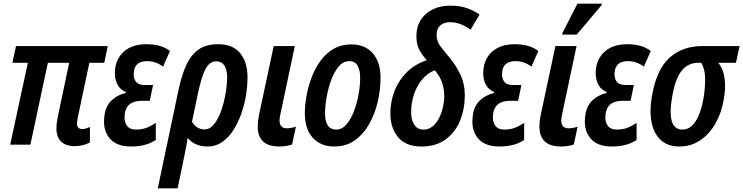

<svg xmlns="http://www.w3.org/2000/svg" viewBox="-20 -795 4084 1055"><path d="M389 8Q342 8 316 -17Q290 -42 290 -90Q290 -105 292.5 -123Q295 -141 299 -160L360 -450H243L147 0H36L133 -450H48L68 -542H572L553 -450H471L408 -152Q406 -142 404.5 -133Q403 -124 403 -116Q403 -86 432 -86Q443 -86 453.5 -89.5Q464 -93 474 -97V-12Q436 8 389 8Z M701 10Q619 10 582 -35.5Q545 -81 553 -151Q558 -209 590.5 -241Q623 -273 671 -284L672 -289Q638 -303 623 -335Q608 -367 612 -411Q618 -475 663 -513.5Q708 -552 785 -552Q823 -552 855 -543.5Q887 -535 914 -515L876 -429Q836 -459 788 -459Q720 -459 715 -397Q712 -368 725.5 -348Q739 -328 774 -328H821L803 -241H758Q673 -241 665 -165Q661 -128 676.5 -105.5Q692 -83 727 -83Q758 -83 783 -92Q808 -101 836 -120V-26Q808 -7 773.5 1.5Q739 10 701 10Z M960 -297Q977 -379 1003 -436Q1029 -493 1070.5 -522.5Q1112 -552 1178 -552Q1259 -552 1299.5 -503Q1340 -454 1340 -370Q1340 -322 1331.5 -270Q1323 -218 1305 -168Q1287 -118 1261 -78Q1235 -38 1200 -14Q1165 10 1121 10Q1083 10 1055.5 -3Q1028 -16 1011 -38Q1008 -14 1003 11Q998 36 993 62L956 240H847ZM1104 -84Q1129 -84 1148.5 -104Q1168 -124 1183 -156.5Q1198 -189 1208 -227.5Q1218 -266 1223 -303.5Q1228 -341 1228 -369Q1228 -412 1213 -435Q1198 -458 1169 -458Q1132 -458 1110 -417.5Q1088 -377 1068 -283L1035 -126Q1045 -108 1062.5 -96Q1080 -84 1104 -84Z M1512 10Q1396 9 1396 -101Q1396 -127 1403 -163L1484 -542H1600L1521 -169Q1516 -147 1516 -133Q1516 -90 1556 -90Q1579 -90 1606 -99L1585 -1Q1553 10 1512 10Z M1817 10Q1742 10 1698.5 -38Q1655 -86 1655 -173Q1655 -218 1664.5 -270Q1674 -322 1693 -371.5Q1712 -421 1742 -462Q1772 -503 1814 -527Q1856 -551 1911 -551Q1985 -551 2028 -502.5Q2071 -454 2071 -367Q2071 -304 2056 -238Q2041 -172 2010 -116Q1979 -60 1931 -25Q1883 10 1817 10ZM1828 -83Q1859 -83 1883 -110.5Q1907 -138 1924 -181.5Q1941 -225 1950 -274.5Q1959 -324 1959 -369Q1959 -409 1945 -434Q1931 -459 1899 -459Q1866 -459 1841 -429.5Q1816 -400 1799.5 -354.5Q1783 -309 1774.5 -260Q1766 -211 1766 -172Q1766 -83 1828 -83Z M2297 10Q2209 10 2167 -41.5Q2125 -93 2125 -170Q2125 -238 2148.5 -297Q2172 -356 2216.5 -399.5Q2261 -443 2325 -464Q2296 -497 2282 -525.5Q2268 -554 2268 -597Q2268 -648 2292 -685.5Q2316 -723 2358 -743.5Q2400 -764 2454 -764Q2508 -764 2548 -749.5Q2588 -735 2615 -715L2566 -632Q2538 -652 2510 -662.5Q2482 -673 2452 -673Q2419 -673 2399 -655Q2379 -637 2379 -604Q2379 -571 2397 -545Q2415 -519 2445 -485Q2484 -439 2509 -386.5Q2534 -334 2534 -272Q2534 -195 2507.5 -131Q2481 -67 2428 -28.5Q2375 10 2297 10ZM2307 -83Q2336 -83 2357.5 -101Q2379 -119 2393 -147Q2407 -175 2414 -206.5Q2421 -238 2421 -266Q2421 -351 2369 -409Q2330 -394 2300.5 -359.5Q2271 -325 2255 -277.5Q2239 -230 2239 -177Q2239 -137 2256 -110Q2273 -83 2307 -83Z M2725 10Q2643 10 2606 -35.5Q2569 -81 2577 -151Q2582 -209 2614.5 -241Q2647 -273 2695 -284L2696 -289Q2662 -303 2647 -335Q2632 -367 2636 -411Q2642 -475 2687 -513.5Q2732 -552 2809 -552Q2847 -552 2879 -543.5Q2911 -535 2938 -515L2900 -429Q2860 -459 2812 -459Q2744 -459 2739 -397Q2736 -368 2749.5 -348Q2763 -328 2798 -328H2845L2827 -241H2782Q2697 -241 2689 -165Q2685 -128 2700.5 -105.5Q2716 -83 2751 -83Q2782 -83 2807 -92Q2832 -101 2860 -120V-26Q2832 -7 2797.5 1.5Q2763 10 2725 10Z M3060 10Q2944 9 2944 -101Q2944 -127 2951 -163L3032 -542H3148L3069 -169Q3064 -147 3064 -133Q3064 -90 3104 -90Q3127 -90 3154 -99L3133 -1Q3101 10 3060 10ZM3069 -605 3072 -617 3153 -775H3287L3285 -766L3149 -605Z M3343 10Q3261 10 3224 -35.5Q3187 -81 3195 -151Q3200 -209 3232.5 -241Q3265 -273 3313 -284L3314 -289Q3280 -303 3265 -335Q3250 -367 3254 -411Q3260 -475 3305 -513.5Q3350 -552 3427 -552Q3465 -552 3497 -543.5Q3529 -535 3556 -515L3518 -429Q3478 -459 3430 -459Q3362 -459 3357 -397Q3354 -368 3367.5 -348Q3381 -328 3416 -328H3463L3445 -241H3400Q3315 -241 3307 -165Q3303 -128 3318.5 -105.5Q3334 -83 3369 -83Q3400 -83 3425 -92Q3450 -101 3478 -120V-26Q3450 -7 3415.5 1.5Q3381 10 3343 10Z M3713 10Q3650 10 3611.5 -25Q3573 -60 3560.5 -122Q3548 -184 3562 -266Q3587 -413 3658.5 -477.5Q3730 -542 3840 -542H4044L4024 -450H3927Q3956 -413 3962 -361.5Q3968 -310 3957 -250Q3945 -176 3911.5 -117Q3878 -58 3827.5 -24Q3777 10 3713 10ZM3729 -83Q3774 -83 3803 -129.5Q3832 -176 3846 -256Q3855 -311 3854.5 -363.5Q3854 -416 3833 -450H3817Q3760 -450 3724.5 -405Q3689 -360 3673 -260Q3658 -176 3671.5 -129.5Q3685 -83 3729 -83Z"/></svg>

Font: Noto Sans Condensed SemiBold
Style: Italic
Weight: 600
Width: 3
Italic angle: -12°
Designer: Monotype Design Team
Foundry: Monotype Imaging Inc.
Version: Version 2.013; ttfautohint (v1.8.4.7-5d5b)